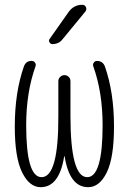

<svg xmlns="http://www.w3.org/2000/svg" viewBox="-20 -775 540 805"><path d="M150.4 9.8Q103.5 9.8 72.8 -52.2Q42 -114.3 42 -244.1Q42 -387.7 80.1 -496.1Q88.9 -520.5 113.3 -519.5Q122.1 -519.5 127 -512.2Q131.8 -504.9 128.9 -497.1Q89.8 -387.7 89.8 -250Q89.8 -32.2 154.3 -32.2Q225.6 -32.2 224.6 -289.1V-434.6Q224.6 -445.3 232.4 -452.6Q240.2 -460 250 -460Q259.8 -460 267.6 -453.1Q275.4 -446.3 275.4 -434.6V-289.1Q275.4 -32.2 345.7 -32.2Q410.2 -32.2 410.2 -250Q410.2 -387.7 371.1 -497.1Q368.2 -504.9 373 -512.2Q377.9 -519.5 386.7 -519.5Q411.1 -519.5 419.9 -496.1Q458 -387.7 458 -244.1Q458 -114.3 427.7 -52.2Q397.5 9.8 349.6 9.8Q271.5 9.8 251 -119.1Q251 -120.1 250 -120.1Q249 -120.1 249 -119.1Q228.5 9.8 150.4 9.8ZM267.6 -724.6Q289.1 -754.9 325.2 -754.9Q335.9 -754.9 340.3 -745.1Q344.7 -735.4 337.9 -726.6L242.2 -610.4Q227.5 -590.8 200.2 -589.8Q192.4 -589.8 187.5 -597.7Q182.6 -605.5 188.5 -612.3Z"/></svg>

Font: Rounded Mgen+ 1mn light
Style: Regular
Weight: 200
Designer: [Source Han Sans]
Ryoko NISHIZUKA  (kana & ideographs); Paul D. Hunt (Latin, Greek & Cyrillic); Wenlong ZHANG  (bopomofo
Version: Version 1.059.20150602